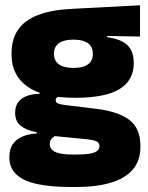

<svg xmlns="http://www.w3.org/2000/svg" viewBox="-20 -536 577 748"><path d="M272.5 -155Q147.5 -155 86.2 -199.2Q25 -243.5 25 -322V-328Q25 -383 50.2 -420Q75.5 -457 127.5 -477.2Q179.5 -497.5 259.5 -501.5L525.5 -515.5V-393.5L397.5 -396V-391Q433 -386.5 456 -374.5Q479 -362.5 490 -342Q501 -321.5 501 -291.5V-288.5Q501 -223.5 446 -189.2Q391 -155 272.5 -155ZM263.5 66H280Q313 66 332 62.2Q351 58.5 359.2 51.2Q367.5 44 367.5 34V33Q367.5 19 354.2 13.8Q341 8.5 318 6.5L171 -8L208.5 -10.5Q198 -8.5 190.2 -3.8Q182.5 1 178.2 8.2Q174 15.5 174 25.5V26.5Q174 38.5 182.8 47.5Q191.5 56.5 211.2 61.2Q231 66 263.5 66ZM276 192.5H255.5Q178.5 192.5 125 181Q71.5 169.5 44 144Q16.5 118.5 16.5 77V75Q16.5 46.5 29 27Q41.5 7.5 65.5 -3.2Q89.5 -14 123 -16V-21Q83.5 -28 61.2 -45.5Q39 -63 39 -96V-97Q39 -121 50.2 -137Q61.5 -153 82.8 -161.5Q104 -170 134 -170.5V-190L251.5 -160H220Q208 -160 202.5 -156.5Q197 -153 197 -146V-145.5Q197 -136 206.5 -132.5Q216 -129 236.5 -126.5L352 -112.5Q440 -102 483.5 -69.2Q527 -36.5 527 33V36.5Q527 89.5 497.8 124Q468.5 158.5 412.5 175.5Q356.5 192.5 276 192.5ZM266 -271.5Q292 -271.5 308.5 -277.8Q325 -284 333.2 -296Q341.5 -308 341.5 -325V-328Q341.5 -345 333.2 -357Q325 -369 308.5 -375.2Q292 -381.5 266 -381.5Q240.5 -381.5 223.8 -375.2Q207 -369 198.8 -357.2Q190.5 -345.5 190.5 -328V-325Q190.5 -308 198.8 -296Q207 -284 223.8 -277.8Q240.5 -271.5 266 -271.5Z"/></svg>

Font: Anek Devanagari Medium ExtraBold
Style: Regular
Weight: 800
Version: Version 1.003